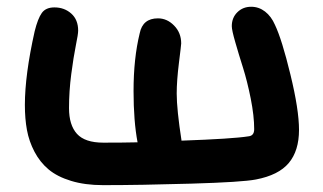

<svg xmlns="http://www.w3.org/2000/svg" viewBox="-20 -493 950 565"><path d="M283.2 51.8Q230 51.8 189.2 39.3Q148.4 26.9 123 5.6Q97.7 -15.6 81.5 -46.4Q65.4 -77.1 59.3 -110.4Q53.2 -143.6 53.2 -184.1Q53.2 -272.5 82 -400.9Q91.3 -438.5 103 -454.8Q114.7 -471.2 140.1 -471.2Q169.4 -471.2 189.7 -453.1Q210 -435.1 210 -402.8Q210 -392.6 203.1 -358.9Q196.3 -325.2 189.7 -274.9Q183.1 -224.6 183.1 -174.8Q183.1 -125 206.5 -99.1Q230 -73.2 284.2 -73.2Q343.8 -73.2 384.8 -74.2Q373 -136.7 373 -225.1Q373 -321.3 391.1 -395Q399.9 -439 444.8 -439Q471.7 -439 492.4 -417.7Q513.2 -396.5 513.2 -365.2Q513.2 -361.3 506.6 -308.3Q500 -255.4 500 -217.8Q500 -170.9 514.2 -79.1Q665 -84.5 710.9 -91.8Q728 -93.3 728 -112.8Q728 -151.9 717.8 -203.1Q707.5 -254.4 695.1 -293.7Q682.6 -333 672.4 -368.7Q662.1 -404.3 662.1 -416Q662.1 -440.9 678.5 -457Q694.8 -473.1 719.2 -473.1Q741.7 -473.1 760 -459Q778.3 -444.8 789.1 -419.9Q809.6 -377 834.7 -273.4Q859.9 -169.9 859.9 -110.8Q859.9 -49.3 829.8 -13.4Q799.8 22.5 732.9 35.2Q692.9 43 543 47.4Q393.1 51.8 283.2 51.8Z"/></svg>

Font: Shantell Sans Bouncy
Style: Regular
Weight: 600
Designer: Stephen Nixon, Anya Danilova, Shantell Martin
Foundry: Arrow Type
Version: Version 1.006;[9816181b4]